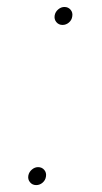

<svg xmlns="http://www.w3.org/2000/svg" viewBox="-20 -534 298 559"><path d="M85.4 4.9Q74.2 4.9 67.4 -3.4Q60.5 -11.7 62.5 -22.9Q64.5 -33.2 72.8 -40.3Q81.1 -47.4 90.8 -47.4Q102.1 -47.4 108.9 -39.3Q115.7 -31.2 113.8 -20Q112.3 -9.3 104 -2.2Q95.7 4.9 85.4 4.9ZM162.1 -461.4Q150.9 -461.4 144 -469.7Q137.2 -478 139.2 -489.3Q141.1 -499.5 149.4 -506.6Q157.7 -513.7 167.5 -513.7Q178.7 -513.7 185.5 -505.6Q192.4 -497.6 190.4 -486.3Q189 -475.6 180.7 -468.5Q172.4 -461.4 162.1 -461.4Z"/></svg>

Font: Inter 17pt Thin
Style: Italic
Weight: 250
Italic angle: -9.3988°
Version: Version 4.001;git-66647c0bb